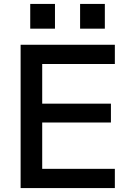

<svg xmlns="http://www.w3.org/2000/svg" viewBox="-20 -958 673 978"><path d="M85 0V-730H565V-632H195V-430H545V-334H195V-98H565V0ZM388 -812V-938H514V-812ZM134 -812V-938H260V-812Z"/></svg>

Font: M PLUS 1 Medium
Style: Regular
Weight: 500
Designer: Coji Morishita
Foundry: UNDERFOREST DESIGN
Version: Version 1.001